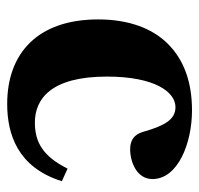

<svg xmlns="http://www.w3.org/2000/svg" viewBox="-30 -512 554 534"><g transform="rotate(90 247.0 -245.0)"><path d="M34 -241C34 -73 128 12 269 12C352 12 445 -16 484 -140L449 -156C415 -88 376 -65 321 -65C256 -65 193 -109 193 -265C193 -399 236 -456 278 -456C313 -456 330 -425 347 -365C354 -342 369 -330 395 -330C430 -330 478 -348 478 -392C478 -463 378 -502 287 -502C209 -502 147 -480 102 -435C60 -393 34 -328 34 -241Z"/></g></svg>

Font: Heuristica
Style: Bold
Weight: 700
Version: Version 1.0.1